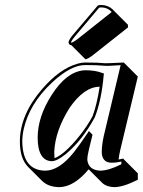

<svg xmlns="http://www.w3.org/2000/svg" viewBox="-20 -688 576 774"><path d="M374.5 -666Q381.3 -668 388.7 -668Q416.5 -667 435.1 -649.4Q437 -647.5 439 -645L495.6 -588.4L496.1 -577.6L357.9 -468.3Q334.5 -449.7 324.2 -449.2L267.6 -505.9Q262.7 -506.3 259.3 -509.3Q255.9 -514.2 256.3 -519Q259.8 -530.8 273.4 -546.9ZM199.7 -50.3Q240.2 -65.4 300.3 -140.1Q331.5 -179.2 353 -219.2Q370.1 -263.7 381.8 -338.4Q318.8 -337.9 260.3 -252.9Q202.6 -161.1 198.7 -76.7Q198.7 -61.5 199.7 -50.3ZM337.4 -5.4Q277.8 65.9 218.8 66.4Q174.8 65.9 149.4 41L92.8 -15.6Q60.1 -49.3 60.1 -117.2Q60.1 -224.6 149.9 -329.1Q221.2 -411.6 293.9 -431.6Q310.1 -436 323.2 -436Q377 -436 402.8 -433.1Q414.1 -432.6 479 -436L535.6 -379.4L464.4 -81.5Q460 -62 458 -44.9Q468.3 -46.9 477.1 -48.8L479 -45.9L535.6 10.7V36.6Q476.6 66.4 440.4 66.4Q409.2 65.4 392.1 49.3ZM379.9 -657.2 281.2 -540.5Q267.6 -523.9 266.1 -517.1L267.6 -516.1Q276.4 -517.6 295.4 -532.7L429.2 -638.7V-641.1Q413.1 -657.7 388.7 -658.2Q383.8 -657.7 379.9 -657.2ZM398.4 -140.1 466.3 -425.3Q412.6 -421.4 401.9 -422.9Q374 -425.8 323.2 -425.8Q265.1 -425.8 189 -354.5Q98.6 -269.5 75.7 -168Q69.8 -141.1 69.8 -117.2Q71.8 -1.5 162.1 0Q218.3 0 277.3 -73.7Q298.3 -100.1 331.5 -149.4L338.4 -159.7L353 -145L338.9 -87.4Q332 -60.1 332 -43Q336.9 -2.4 383.8 0Q418.9 -0.5 469.2 -25.9V-36.6Q446.8 -31.7 429.2 -32.2Q397.5 -32.2 391.1 -63.5Q390.1 -69.3 390.1 -74.2Q390.6 -105.5 398.4 -140.1ZM362.3 -215.3 361.8 -214.4Q311.5 -121.6 244.6 -66.4Q210 -38.6 189 -38.1Q132.3 -40 131.8 -132.8Q131.8 -216.8 188 -304.7Q246.6 -397 315.9 -404.3Q321.3 -404.8 326.2 -404.8Q365.7 -404.3 391.6 -394L398.9 -391.6L397.9 -383.8Q389.2 -284.7 362.3 -215.3Z"/></svg>

Font: Linux Biolinum Shadow O
Style: Italic
Weight: 400
Italic angle: -12°
Designer: Philipp H. Poll
Foundry: Philipp H. Poll
Version: Version 0.6.2